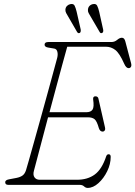

<svg xmlns="http://www.w3.org/2000/svg" viewBox="-20 -906 664 941"><path d="M370.5 0H20.5Q5.5 0 5.5 -13Q5.5 -23.5 23.5 -27L60.5 -34Q78.5 -37.5 90 -45.5Q101.5 -53.5 107.5 -72Q110.5 -81.5 121.5 -120.2Q132.5 -159 148.2 -215.2Q164 -271.5 181.5 -334.5Q199 -397.5 215.2 -456.5Q231.5 -515.5 243.5 -560.2Q255.5 -605 260.5 -623Q264.5 -639.5 261 -652.8Q257.5 -666 245.5 -668L215.5 -673Q198.5 -676 198.5 -687Q198.5 -700 216.5 -700H525.5Q542 -700 554.2 -710.5Q566.5 -721 577.5 -721Q590 -721 594.5 -702L622.5 -596Q625.5 -584 621.5 -578Q617.5 -572 610.5 -572Q598 -572 588.5 -594Q566 -645 545.2 -661Q524.5 -677 499.5 -677H309.5Q300 -643.5 286 -591.8Q272 -540 255.5 -478.8Q239 -417.5 222.5 -356H402.5Q425 -356 433.5 -368.8Q442 -381.5 436.5 -419Q435 -434 447.5 -434Q455 -434 458.5 -430.2Q462 -426.5 462.5 -422L494.5 -282Q497 -271.5 493 -266.2Q489 -261 483.5 -261Q470 -261 464.5 -278Q455 -312 443.8 -321.5Q432.5 -331 411.5 -331H215.5Q198.5 -267 183.8 -211Q169 -155 159 -117.2Q149 -79.5 146.5 -70Q140.5 -49 149 -37Q157.5 -25 174.5 -25H357.5Q409.5 -25 444.5 -50.8Q479.5 -76.5 500.5 -140Q504 -150 512.5 -150Q522.5 -150 522.5 -137Q522.5 -102 505.5 -67Q488.5 -32 462.5 -8.5Q436.5 15 409.5 15Q400 15 392 7.5Q384 0 370.5 0ZM355.5 -849 375.5 -761.5Q377 -749 371.5 -745Q363.5 -740.5 358 -749L313.5 -826Q308.5 -834 304.2 -842.2Q300 -850.5 300.5 -859Q301.5 -870.5 309 -877.5Q316.5 -884.5 326 -886Q340.5 -888.5 345.8 -878Q351 -867.5 355.5 -849ZM466 -849 485.5 -761.5Q488 -749.5 481.5 -745Q473 -740.5 468.5 -749L423.5 -826Q418.5 -834 414.2 -842.2Q410 -850.5 411 -859Q412 -870.5 419.2 -877.5Q426.5 -884.5 436.5 -886Q451 -888.5 456.2 -878Q461.5 -867.5 466 -849Z"/></svg>

Font: Fraunces 9pt SuperSoft Thin
Style: Italic
Weight: 100
Italic angle: -16°
Version: Version 1.000;[0bf87f6ff]